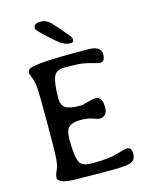

<svg xmlns="http://www.w3.org/2000/svg" viewBox="-130 -983 835 1060"><g transform="rotate(-15 287.0 -452.5)"><path d="M340.3 -742.2H330.6Q299.8 -742.2 261.7 -775.4Q166.5 -858.9 166.5 -869.1V-871.6Q166.5 -898.9 201.7 -898.9H213.9Q235.8 -898.9 263.2 -875L292 -842.8Q294.9 -839.4 297.6 -835.9Q300.3 -832.5 304.9 -827.9Q309.6 -823.2 317.1 -813.5Q324.7 -803.7 339.4 -787.1Q354 -770.5 354 -758.8V-753.9Q354 -742.2 340.3 -742.2ZM390.6 -412.1Q428.7 -412.1 428.7 -351.1Q428.7 -320.3 414.6 -308.8Q400.4 -297.4 387.7 -297.4Q375 -297.4 347.7 -307.6Q320.3 -317.9 277.6 -317.9Q234.9 -317.9 213.6 -301Q192.4 -284.2 192.4 -227.5Q192.4 -133.8 209.5 -97.7Q222.7 -70.3 281.2 -70.3Q377.4 -70.3 425.5 -85.2Q473.6 -100.1 485.8 -100.1Q512.7 -100.1 512.7 -64.5Q512.7 -28.8 487.3 -17.6Q461.9 -6.3 382.3 -6.3H288.6L270 -6.8L232.9 -7.3Q214.4 -7.8 169.4 -7.8Q124.5 -7.8 96.7 -17.1Q68.8 -26.4 68.8 -43.2Q68.8 -60.1 80.3 -83.5Q91.8 -106.9 94.7 -149.4Q97.7 -191.9 97.7 -359.9Q97.7 -527.8 94 -559.8Q90.3 -591.8 81.1 -613Q71.8 -634.3 71.8 -644.5Q71.8 -666 111.8 -672.9Q176.3 -684.1 326.2 -684.1H418.9Q494.6 -684.1 494.6 -637.2Q494.6 -594.7 467.3 -594.7Q455.6 -594.7 429.2 -602.8Q402.8 -610.8 374.3 -615.7Q345.7 -620.6 272.9 -620.6Q223.1 -620.6 209.5 -592.8Q191.9 -557.6 191.9 -465.3Q191.9 -425.8 214.6 -410.2Q237.3 -394.5 301.3 -394.5Q314.5 -394.5 342.8 -403.3Q371.1 -412.1 390.6 -412.1Z"/></g></svg>

Font: Averia Libre Light
Style: Regular
Weight: 300
Version: Version 1.002